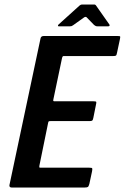

<svg xmlns="http://www.w3.org/2000/svg" viewBox="-20 -833 554 853"><path d="M31 0Q26 0 23.5 -3Q21 -6 22 -11L160 -662Q162 -673 174 -673H502Q512 -673 513.5 -671.5Q515 -670 513 -660L500 -599Q498 -588 495 -586Q492 -584 483 -584H266Q260 -584 259 -583Q258 -582 256 -577L217 -391Q216 -386 217 -384.5Q218 -383 222 -383H395Q406 -383 407.5 -380.5Q409 -378 406 -366L395 -311Q393 -300 390 -297.5Q387 -295 377 -295H204Q199 -295 197 -294Q195 -293 194 -288L155 -97Q154 -92 154.5 -90Q155 -88 160 -88H376Q388 -88 389.5 -85.5Q391 -83 389 -72L377 -16Q374 -5 370.5 -2.5Q367 0 357 0ZM241 -716Q238 -716 237.5 -718.5Q237 -721 240 -724L333 -808Q339 -813 344 -813H398Q404 -813 407 -808L466 -724Q468 -721 466.5 -718.5Q465 -716 460 -716H414Q408 -716 405 -717.5Q402 -719 398 -722L365 -756Q361 -760 354 -756L305 -721Q301 -718 298 -717Q295 -716 290 -716Z"/></svg>

Font: Glory SemiBold
Style: Italic
Weight: 600
Italic angle: -12°
Designer: Robert Leuschke
Foundry: Robert Leuschke
Version: Version 1.011